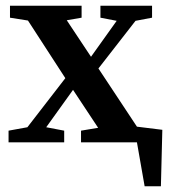

<svg xmlns="http://www.w3.org/2000/svg" viewBox="-20 -499 609 673"><path d="M332 -437V-479H513V-437L455 -426L325 -259L460 -55L549 -44L544 154H487L460 0H264V-41L324 -51L236 -184L142 -53L205 -41V0H10V-41L76 -53L209 -225L78 -427L15 -437V-479H266V-437L214 -428L299 -300L389 -426Z"/></svg>

Font: Source Serif Pro Semibold
Style: Regular
Weight: 600
Designer: Frank Grießhammer
Foundry: Adobe Systems Incorporated
Version: Version 3.000;hotconv 1.0.109;makeotfexe 2.5.65596